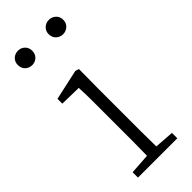

<svg xmlns="http://www.w3.org/2000/svg" viewBox="-234 -749 784 784"><g transform="rotate(-45 158.0 -356.5)"><path d="M44 0V-31L133 -37Q134 -78 134 -126Q134 -174 134 -213V-263Q134 -310 134 -351Q134 -392 132 -430L39 -432V-460L171 -489L187 -484L186 -367V-213Q186 -174 186 -125.5Q186 -77 187 -37L271 -31V0ZM64 -630Q46 -630 34 -641.5Q22 -653 22 -672Q22 -690 34 -701.5Q46 -713 64 -713Q81 -713 93 -701.5Q105 -690 105 -672Q105 -653 93 -641.5Q81 -630 64 -630ZM242 -630Q225 -630 212.5 -641.5Q200 -653 200 -672Q200 -690 212.5 -701.5Q225 -713 242 -713Q259 -713 271.5 -701.5Q284 -690 284 -672Q284 -653 271.5 -641.5Q259 -630 242 -630Z"/></g></svg>

Font: Source Serif 4 SmText Light
Style: Regular
Weight: 300
Designer: Frank Grießhammer
Foundry: Adobe
Version: Version 4.005;hotconv 1.1.0;makeotfexe 2.6.0